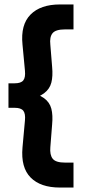

<svg xmlns="http://www.w3.org/2000/svg" viewBox="-20 -746 382 862"><path d="M249 96Q162 96 117.5 51Q73 6 81 -84L92 -205Q95 -236 84.5 -249Q74 -262 46 -262H18V-372H46Q74 -372 84.5 -385Q95 -398 92 -429L81 -546Q72 -635 117 -680.5Q162 -726 249 -726H310V-614H272Q230 -614 216 -597Q202 -580 206 -545L214 -446Q218 -404 210.5 -375Q203 -346 177.5 -327Q152 -308 104 -296V-334Q152 -324 177.5 -305.5Q203 -287 210.5 -258Q218 -229 214 -187L206 -85Q203 -51 216.5 -33.5Q230 -16 272 -16H310V96Z"/></svg>

Font: Outfit
Style: Bold
Weight: 700
Designer: Rodrigo Fuenzalida
Foundry: fragTYPE
Version: Version 1.100;gftools[0.9.27]